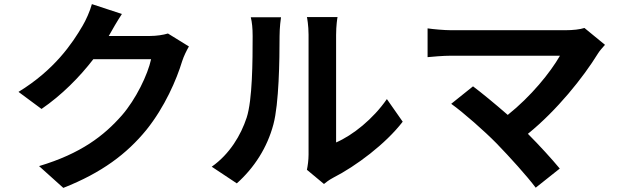

<svg xmlns="http://www.w3.org/2000/svg" viewBox="-20 -848 3010 934"><path d="M573 -780 427 -828C418 -794 397 -748 382 -723C332 -637 245 -508 70 -401L182 -318C280 -385 367 -473 434 -560H715C699 -485 641 -365 573 -287C486 -188 374 -101 170 -40L288 66C476 -8 597 -100 692 -216C782 -328 839 -461 866 -550C874 -575 888 -603 899 -622L797 -685C774 -678 741 -673 710 -673H509L512 -678C524 -700 550 -745 573 -780Z M1473 -22 1556 47C1566 39 1578 29 1600 17C1712 -40 1856 -148 1939 -256L1862 -366C1795 -269 1696 -190 1615 -155C1615 -216 1615 -598 1615 -678C1615 -723 1621 -762 1622 -765H1473C1474 -762 1481 -724 1481 -679C1481 -598 1481 -149 1481 -96C1481 -69 1477 -41 1473 -22ZM1010 -37 1132 44C1217 -32 1280 -130 1310 -243C1337 -344 1340 -554 1340 -673C1340 -714 1346 -759 1347 -764H1200C1206 -739 1209 -712 1209 -672C1209 -551 1208 -362 1180 -276C1152 -191 1098 -99 1010 -37Z M2395 -151C2460 -84 2544 9 2586 65L2703 -28C2664 -75 2605 -140 2548 -197C2689 -311 2817 -471 2889 -588C2897 -601 2909 -614 2923 -630L2823 -712C2802 -705 2768 -701 2730 -701C2622 -701 2238 -701 2175 -701C2141 -701 2086 -706 2060 -710V-570C2081 -572 2135 -577 2175 -577C2251 -577 2616 -577 2704 -577C2657 -495 2563 -379 2450 -289C2387 -344 2321 -398 2281 -428L2175 -343C2235 -300 2337 -210 2395 -151Z"/></svg>

Font: Noto Sans CJK SC
Style: Bold
Weight: 700
Designer: Ryoko NISHIZUKA 西塚涼子 (kana, bopomofo & ideographs); Paul D. Hunt (Latin, Greek & Cyrillic); Sandoll Communications 산돌커뮤니
Foundry: Adobe
Version: Version 2.004;hotconv 1.0.118;makeotfexe 2.5.65603